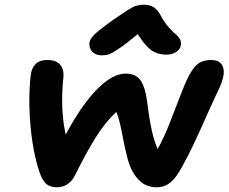

<svg xmlns="http://www.w3.org/2000/svg" viewBox="-20 -857 980 822"><path d="M415 -620.1Q390.1 -620.1 375.2 -635.7Q360.4 -651.4 362.8 -673.8Q365.2 -689.9 383.5 -708.5Q401.9 -727.1 465.8 -772.9Q476.1 -779.8 495.8 -793.2Q515.6 -806.6 521.5 -810.3Q527.3 -814 540 -821.5Q552.7 -829.1 559.1 -831.1Q565.4 -833 575 -835Q584.5 -836.9 594.2 -836.9Q622.1 -836.9 639.2 -825.4Q656.2 -814 669.9 -787.1Q684.1 -760.7 702.4 -740Q720.7 -719.2 732.2 -710.2Q743.7 -701.2 750.2 -689.2Q756.8 -677.2 753.9 -662.1Q751 -644.5 733.4 -633.8Q715.8 -623 692.9 -623Q655.3 -623 628.7 -641.4Q602.1 -659.7 569.8 -710.9Q519 -668.5 487.5 -647.7Q456.1 -627 444.1 -623.5Q432.1 -620.1 415 -620.1ZM651.9 -55.2Q622.1 -55.2 598.9 -67.4Q575.7 -79.6 554.2 -111.8Q535.2 -139.6 523.2 -189Q511.2 -238.3 501 -293.2Q490.7 -348.1 478 -377.9Q430.7 -334 389.6 -268.3Q348.6 -202.6 301.8 -107.9Q275.4 -55.2 223.1 -55.2Q196.3 -55.2 178.7 -69.1Q161.1 -83 147.9 -124Q120.6 -205.1 110.4 -320.6Q100.1 -436 111.8 -537.1Q115.2 -565.4 132.3 -582.8Q149.4 -600.1 183.1 -600.1Q220.2 -600.1 237.8 -579.6Q255.4 -559.1 251 -522Q237.3 -389.6 261.2 -280.8Q334 -417 404.8 -483.9Q465.8 -542 518.1 -542Q555.7 -542 575.7 -520.3Q595.7 -498.5 605 -451.2Q608.4 -434.6 614.7 -386.2Q621.1 -337.9 630.4 -296.1Q639.6 -254.4 654.8 -219.2Q680.7 -264.2 708 -334Q735.4 -403.8 758.5 -464.1Q781.7 -524.4 800.8 -553.2Q816.9 -579.6 836.9 -589.8Q856.9 -600.1 883.8 -600.1Q915 -600.1 928 -582.3Q940.9 -564.5 937.5 -538.8Q934.1 -513.2 919.9 -481.9Q908.2 -459.5 843.8 -314.9Q779.3 -170.4 738.8 -108.9Q703.6 -55.2 651.9 -55.2Z"/></svg>

Font: Shantell Sans Irregular
Style: Italic
Weight: 600
Italic angle: -11.31°
Designer: Stephen Nixon, Anya Danilova, Shantell Martin
Foundry: Arrow Type
Version: Version 1.006;[9816181b4]